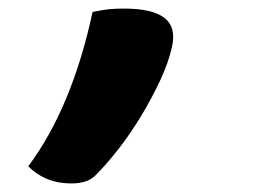

<svg xmlns="http://www.w3.org/2000/svg" viewBox="-20 -228 640 448"><path d="M148 200Q114 200 88.5 189Q63 178 46 160Q148 23 196 -200Q219 -205 234.5 -206.5Q250 -208 269 -208Q336 -208 364 -186Q392 -164 381 -117Q373 -82 354 -41Q335 0 310 41.5Q285 83 257 119Q229 155 203 181Q193 191 179 195.5Q165 200 148 200Z"/></svg>

Font: Recursive Mn Csl St XBd
Style: Italic
Weight: 800
Italic angle: -15°
Monospace: yes
Version: Version 1.079;hotconv 1.0.112;makeotfexe 2.5.65598; ttfautoh